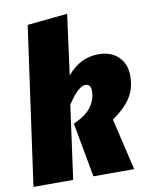

<svg xmlns="http://www.w3.org/2000/svg" viewBox="-98 -826 702 890"><g transform="rotate(-10 252.5 -381.5)"><path d="M279.8 -763.2 242.2 -480Q274.9 -518.1 310.8 -535.6Q346.7 -553.2 391.1 -553.2Q448.7 -553.2 483.4 -519.3Q518.1 -485.4 518.1 -430.2Q518.1 -370.6 491 -327.9Q463.9 -285.2 403.8 -243.2L460.9 0H269L222.2 -255.9Q284.2 -284.7 307.6 -318.1Q331.1 -351.6 331.1 -390.1Q331.1 -423.8 306.2 -423.8Q271.5 -423.8 221.2 -345.2L173.8 0H-13.2L90.8 -744.1Z"/></g></svg>

Font: Fira Sans Compressed Heavy
Style: Italic
Weight: 900
Width: 3
Italic angle: -8°
Designer: Carrois Corporate & Edenspiekermann AG
Foundry: Carrois Corporate GbR & Edenspiekermann AG
Version: Version 4.203;PS 004.203;hotconv 1.0.88;makeotf.lib2.5.64775